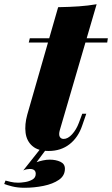

<svg xmlns="http://www.w3.org/2000/svg" viewBox="-90 -700 530 908"><path d="M420 -519 417 -499H46L51 -519ZM193 -85Q187 -64 192.5 -53.5Q198 -43 211 -43Q231 -43 251 -65Q271 -87 283 -119L299 -162H318L299 -107Q280 -50 239 -18Q198 14 140 14Q90 14 63 -9.5Q36 -33 31 -72Q26 -111 39 -158L185 -666Q240 -667 283 -670Q326 -673 367 -680ZM133 0 83 67Q97 62 113.5 58.5Q130 55 145 55Q174 55 195.5 65Q217 75 217 98Q217 131 188.5 150.5Q160 170 116 179Q72 188 26 188Q-7 188 -32.5 181.5Q-58 175 -70 170L-64 154Q-56 156 -40 160Q-24 164 -3 164Q9 164 28.5 161Q48 158 63.5 149Q79 140 79 122Q79 99 51 99Q46 99 37 100.5Q28 102 20 106L104 0Z"/></svg>

Font: Playfair Display Black
Style: Italic
Weight: 900
Italic angle: -14°
Designer: Claus Eggers Sørensen
Foundry: Claus Eggers Sørensen
Version: Version 1.203